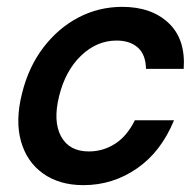

<svg xmlns="http://www.w3.org/2000/svg" viewBox="-20 -530 561 560"><path d="M223.3 10Q153.3 10 105.8 -23.8Q58.3 -57.5 41.2 -117.9Q24.2 -178.3 44.2 -257.5Q63.3 -335 106.7 -391.7Q150 -448.3 209.2 -479.2Q268.3 -510 336.7 -510Q421.7 -510 471.7 -462.9Q521.7 -415.8 515.8 -329.2H405.8Q405 -370.8 382.1 -391.2Q359.2 -411.7 320 -411.7Q262.5 -411.7 216.7 -367.9Q170.8 -324.2 152.5 -250Q134.2 -176.7 157.9 -132.5Q181.7 -88.3 239.2 -88.3Q280.8 -88.3 315.8 -110.8Q350.8 -133.3 373.3 -179.2H487.5Q450 -87.5 379.6 -38.8Q309.2 10 223.3 10Z"/></svg>

Font: Funnel Sans Medium
Style: Italic
Weight: 500
Italic angle: -14.036°
Version: Version 1.000; Beta; Release 5; Build 24; ttfautohint (v1.8.